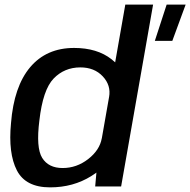

<svg xmlns="http://www.w3.org/2000/svg" viewBox="-20 -805 822 829"><path d="M648.5 -628.5H724L781.5 -785H699.5ZM391 0H503L641 -785H521L399 -90.5ZM196.5 4Q296 4 374.2 -44.8Q452.5 -93.5 462.5 -148.5L419.5 -208Q410.5 -157 360.8 -118.2Q311 -79.5 250.5 -79.5Q189.5 -79.5 162.2 -123.2Q135 -167 150 -284.5Q165 -417.5 211.5 -465.8Q258 -514 327 -514Q387.5 -514 423.8 -475.2Q460 -436.5 451 -386L514 -445Q524 -500 461.8 -549Q399.5 -598 300 -598Q180.5 -598 110.2 -514.8Q40 -431.5 27.5 -273Q15 -143 52.8 -69.5Q90.5 4 196.5 4Z"/></svg>

Font: Anybody UltraCondensed Thin Medium
Style: Italic
Weight: 500
Italic angle: -10°
Version: Version 1.111